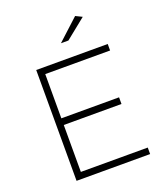

<svg xmlns="http://www.w3.org/2000/svg" viewBox="-164 -1030 974 1138"><g transform="rotate(-20 323.5 -460.5)"><path d="M446 -921 312 -798H359L487 -901ZM120 -699V0H584V-41H162V-337H526V-379H162V-658H571V-699Z"/></g></svg>

Font: Montserrat ExtraLight
Style: Regular
Weight: 250
Designer: Julieta Ulanovsky
Foundry: Julieta Ulanovsky
Version: Version 4.000